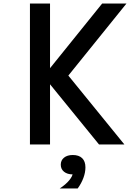

<svg xmlns="http://www.w3.org/2000/svg" viewBox="-20 -820 790 1090"><path d="M264 -800V0H150V-800ZM227 -387 560 -800H698L368 -391L686 0H542ZM325 115Q325 90 343.5 75Q362 60 393 60Q424 60 442.5 75Q461 90 461 115Q461 140 442.5 155Q424 170 393 170Q362 170 343.5 155Q325 140 325 115ZM393 162V60Q428 60 446.5 78Q465 96 465 130Q465 159 453.5 190Q442 221 421 250H319Q354 227 373.5 203Q393 179 393 162Z"/></svg>

Font: Martian Mono sWd Rg
Style: Regular
Weight: 400
Width: 6
Monospace: yes
Designer: Roman Shamin
Foundry: Evil Martians
Version: Version 1.000